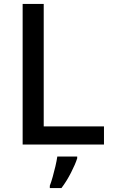

<svg xmlns="http://www.w3.org/2000/svg" viewBox="-20 -734 575 975"><path d="M95 0V-714H202V-92H508V0ZM372 70Q363 99 340.5 143Q318 187 292 221H233V209Q240 191 247.5 164.5Q255 138 261.5 110Q268 82 271 61H372Z"/></svg>

Font: Noto Sans Tai Tham Medium
Style: Regular
Weight: 500
Designer: Monotype Design Team 2013. Revised by David WIlliams 2020
Foundry: Monotype Imaging Inc.
Version: Version 2.002; ttfautohint (v1.8.4.7-5d5b)